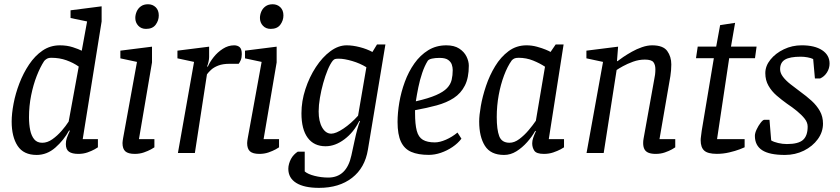

<svg xmlns="http://www.w3.org/2000/svg" viewBox="-20 -729 4003 915"><path d="M154.6 9.4Q92.4 9.4 64 -33.8Q35.6 -77 35.6 -150Q35.6 -187.3 44.7 -235.3Q53.8 -283.3 72.4 -331.8Q90.9 -380.3 118.6 -421.6Q146.2 -463 182.8 -488Q219.4 -513 265.4 -513Q299.2 -513 327.3 -503.9Q355.3 -494.7 369.6 -487.3L395.1 -626.8L316.2 -643.1V-679.9L464.3 -698.9V-626.8L374.2 -66H446.6V-27Q444.4 -25 430.8 -17.4Q417.1 -9.7 397 -2.6Q376.9 4.4 353.4 4.4Q323.7 4.4 308.7 -6.1Q293.8 -16.6 293.8 -42.4Q293.8 -57.7 298.4 -71Q302.9 -84.3 312.8 -105.6L309.6 -107.6Q283.8 -60.7 243.8 -25.6Q203.8 9.4 154.6 9.4ZM181.4 -48.6Q206 -48.6 229.6 -65.4Q253.3 -82.2 273.5 -105.4Q293.7 -128.6 307.2 -149.7L355.2 -411.8Q329.5 -430 296.5 -441.8Q263.5 -453.6 224.7 -453.6Q210.4 -453.6 201.9 -448Q193.3 -442.4 190.2 -437.8Q171.5 -409.2 155 -367.1Q138.6 -325.1 128.4 -274.5Q118.2 -223.9 118.2 -170.1Q118.2 -136.4 123.9 -108.9Q129.6 -81.4 143.2 -65Q156.8 -48.6 181.4 -48.6Z M622.2 4.4Q591.1 4.4 577.4 -7.7Q563.8 -19.8 563.8 -47.2Q563.8 -50.7 564.7 -58Q565.7 -65.3 566.8 -71.3L632.8 -434L553.6 -450.9V-487.6L704.4 -506.6V-431.6L642.2 -66H715.8V-26.9Q713.6 -24.9 699.8 -17.3Q686 -9.7 665.8 -2.6Q645.6 4.4 622.2 4.4ZM675.9 -591.3Q653 -591.3 638.9 -606.5Q624.8 -621.7 624.8 -643.4Q624.8 -658.7 631.3 -673.9Q637.8 -689.1 651.4 -698.9Q664.9 -708.7 685.5 -708.7Q707.2 -708.7 722 -694.5Q736.7 -680.3 736.7 -655.3Q736.7 -631.5 722 -611.4Q707.2 -591.3 675.9 -591.3Z M827.9 0 904.8 -434 825.6 -451V-487.6L976.6 -506.6V-457Q976.6 -447.7 973.6 -434Q970.6 -420.3 966.6 -412H970.6Q979.6 -433 998 -456.5Q1016.4 -480 1042.1 -496.5Q1067.7 -513 1095.7 -513Q1111.9 -513 1122.1 -504.3Q1132.3 -495.5 1132.3 -470.8Q1132.3 -454.2 1127.2 -442.2Q1122 -430.2 1117.4 -425H1074.8Q1041.8 -425 1020.1 -416.5Q998.4 -408 985.7 -396.1Q973 -384.1 966.3 -374.8L908.7 0Z M1216.2 4.4Q1185.1 4.4 1171.4 -7.7Q1157.8 -19.8 1157.8 -47.2Q1157.8 -50.7 1158.7 -58Q1159.7 -65.3 1160.8 -71.3L1226.8 -434L1147.6 -450.9V-487.6L1298.4 -506.6V-431.6L1236.2 -66H1309.8V-26.9Q1307.6 -24.9 1293.8 -17.3Q1280 -9.7 1259.8 -2.6Q1239.6 4.4 1216.2 4.4ZM1269.9 -591.3Q1247 -591.3 1232.9 -606.5Q1218.8 -621.7 1218.8 -643.4Q1218.8 -658.7 1225.3 -673.9Q1231.8 -689.1 1245.4 -698.9Q1258.9 -708.7 1279.5 -708.7Q1301.2 -708.7 1316 -694.5Q1330.7 -680.3 1330.7 -655.3Q1330.7 -631.5 1316 -611.4Q1301.2 -591.3 1269.9 -591.3Z M1500.4 166.3Q1429.6 166.3 1391.8 142.8Q1354 119.3 1354 75.3Q1354 63.6 1357.6 51.2Q1361.2 38.8 1366.9 28.1Q1372.6 17.5 1381.2 8.5Q1389.8 -0.4 1398.9 -6.1H1432.2V88Q1447.2 101 1479.2 109.1Q1511.2 117.2 1544.3 117.2Q1588 117.2 1615.6 90.8Q1643.2 64.4 1654.5 11.9Q1662.8 -25.9 1669.7 -58.2Q1676.6 -90.6 1683.3 -114.8Q1689.9 -139.1 1695.6 -151L1692.5 -153.1Q1666.2 -98.9 1621.8 -65.5Q1577.5 -32 1531.6 -32Q1476.2 -32 1446.4 -72.4Q1416.6 -112.7 1416.6 -189.1Q1416.6 -246.9 1435.5 -304.4Q1454.3 -362 1485.3 -409.3Q1516.3 -456.6 1554.4 -484.8Q1592.5 -513 1631.9 -513Q1660.9 -513 1694.3 -504.4Q1727.8 -495.9 1754.8 -481.3L1776.6 -517H1816.7L1733.4 -16.2Q1719.2 71 1657.7 118.6Q1596.3 166.3 1500.4 166.3ZM1558.7 -92Q1580.7 -92 1616.8 -116.2Q1652.8 -140.4 1686.4 -177.6L1726 -408.6Q1696.3 -427 1658.5 -438.2Q1620.7 -449.3 1594.9 -449.3Q1581.6 -449.3 1576.4 -447.6Q1571.2 -445.8 1565.6 -439.5Q1553.3 -423.9 1541.6 -395.7Q1529.9 -367.4 1520.2 -332.6Q1510.5 -297.9 1504.6 -262.7Q1498.6 -227.5 1498.6 -198Q1498.6 -150.5 1515.5 -121.2Q1532.4 -92 1558.7 -92Z M2023.4 9.1Q1972.8 9.1 1939.7 -5.2Q1906.7 -19.5 1890.7 -53.8Q1874.6 -88 1874.6 -147.6Q1874.6 -191.4 1883.1 -241.3Q1891.6 -291.1 1909.3 -339.1Q1926.9 -387.1 1954.7 -426.6Q1982.5 -466 2020.5 -489.5Q2058.4 -513 2107.3 -513Q2144.6 -513 2168.4 -497.6Q2192.1 -482.1 2203.1 -459.7Q2214.2 -437.3 2214.2 -415.8Q2214.2 -358.3 2195.4 -321.3Q2176.7 -284.3 2142.4 -261.9Q2108.1 -239.6 2061.3 -226.9Q2014.4 -214.1 1958 -204V-190.2Q1958 -136.3 1966.2 -105.7Q1974.3 -75.2 1995.3 -62.8Q2016.2 -50.4 2052.3 -50.4Q2075.7 -50.4 2105.2 -63.3Q2134.7 -76.2 2160.2 -97.3L2179 -68.1Q2162.3 -46 2136.3 -28.4Q2110.4 -10.9 2081.1 -0.9Q2051.9 9.1 2023.4 9.1ZM1961.7 -246.2Q2022.8 -260.2 2058.1 -275.7Q2093.4 -291.2 2110.3 -309Q2127.2 -326.7 2132.4 -348.4Q2137.5 -370 2137.5 -395.4Q2137.5 -407.9 2133.2 -420.9Q2128.9 -434 2115.7 -443.5Q2102.5 -453.1 2074.6 -453.1Q2054.2 -453.1 2038.7 -449.7Q2023.2 -446.2 2018.4 -439.1Q2003.6 -415.5 1992.2 -381.8Q1980.7 -348.1 1973.6 -312.7Q1966.4 -277.3 1961.7 -246.2Z M2382.3 9.4Q2318.4 9.4 2291 -34Q2263.6 -77.4 2263.6 -150Q2263.6 -179.2 2271.5 -224.3Q2279.4 -269.5 2296.2 -319.6Q2313.1 -369.8 2339.7 -413.5Q2366.2 -457.3 2403.6 -485.2Q2440.9 -513 2489.3 -513Q2514.2 -513 2538.7 -506.4Q2563.3 -499.7 2581.2 -492.2Q2599.2 -484.6 2603.7 -481.4L2628.1 -517H2665.9L2595.3 -66H2667.9V-26.9Q2665.9 -24.9 2651.6 -17.3Q2637.3 -9.7 2616.7 -2.6Q2596.1 4.4 2572.2 4.4Q2536.6 4.4 2526.5 -10.7Q2516.3 -25.8 2516.3 -45.9Q2516.3 -58.3 2520.9 -71.9Q2525.5 -85.4 2533.8 -103.6L2530.8 -105.6Q2515.9 -78.3 2492.3 -51.8Q2468.8 -25.3 2440.9 -7.9Q2413.1 9.4 2382.3 9.4ZM2408.2 -48.7Q2431.4 -48.7 2455.1 -66.5Q2478.8 -84.3 2499.2 -108.5Q2519.7 -132.8 2533.7 -153.5L2577.3 -411.1Q2553.3 -427.2 2520.7 -440.4Q2488.1 -453.6 2451.8 -453.6Q2437.6 -453.6 2430.7 -450.1Q2423.8 -446.6 2419 -441.4Q2398.5 -413.1 2382.2 -369.7Q2365.8 -326.2 2356.6 -275.5Q2347.3 -224.7 2347.3 -171Q2347.3 -111.5 2359.1 -80.1Q2371 -48.7 2408.2 -48.7Z M3105 4.4Q3084.2 4.4 3070.8 -0.9Q3057.3 -6.3 3051.2 -17.8Q3045.1 -29.2 3045.1 -47.2Q3045.1 -51.8 3045.5 -57.7Q3046 -63.6 3047.1 -68.8L3098.2 -352.8Q3100.3 -360.8 3101.8 -373.5Q3103.3 -386.2 3103.3 -399Q3103.3 -420.3 3093.9 -432.7Q3084.4 -445 3052.9 -445Q3024.6 -445 2996.9 -435Q2969.1 -424.9 2948.5 -413.4Q2927.9 -401.9 2918.6 -395.4L2857 0H2775.3L2853.8 -434L2774.6 -451V-487.6L2925.6 -506.6L2920.3 -437.7H2923Q2932 -444.9 2950.2 -457.3Q2968.4 -469.6 2991.3 -482.5Q3014.2 -495.5 3039.6 -504.2Q3064.9 -513 3088 -513Q3140.2 -513 3159.7 -486.1Q3179.2 -459.2 3179.2 -421.9Q3179.2 -408.3 3178 -393.9Q3176.9 -379.4 3174.8 -366.5Q3172.7 -353.5 3170.7 -342.7L3122.9 -66H3198V-26.9Q3196 -24.9 3182.4 -17.3Q3168.9 -9.7 3148.6 -2.6Q3128.4 4.4 3105 4.4Z M3396.2 4.2Q3353.1 4.2 3336.1 -11.3Q3319.1 -26.8 3319.1 -60.8Q3319.1 -68.8 3321.1 -82.3Q3323.1 -95.8 3324.1 -105.8L3381.9 -451.5H3296.8L3305.1 -507H3393.1L3411.8 -609.2L3483.2 -620.2L3463.6 -507H3585.6L3578 -451.5H3455L3397.2 -65.9H3528.6V-27.1Q3525.6 -25.2 3505.1 -17.4Q3484.6 -9.5 3455.5 -2.7Q3426.4 4.2 3396.2 4.2Z M3720.6 9.4Q3647.1 9.4 3612.3 -13.1Q3577.5 -35.7 3577.5 -81.7Q3577.5 -94.6 3585.9 -112.4Q3594.2 -130.2 3605.1 -144.1Q3616 -158.1 3622.3 -158.1H3647.1L3655.2 -59.9Q3667.1 -52.4 3688.2 -47.5Q3709.4 -42.5 3730.1 -42.5Q3784.5 -42.5 3806.8 -62.2Q3829 -81.9 3829 -125.6Q3829 -145.2 3814.8 -163.3Q3800.5 -181.4 3778.2 -199.7Q3756 -217.9 3730.4 -234.9Q3705.5 -252.7 3681.5 -273.3Q3657.5 -293.9 3642.4 -320.3Q3627.2 -346.6 3627.2 -380.3Q3627.2 -414.8 3651.7 -445Q3676.1 -475.3 3715.7 -494.2Q3755.2 -513.1 3800.4 -513.1Q3862.7 -513.1 3898.1 -489.7Q3933.4 -466.3 3933.4 -426.1Q3933.4 -403.4 3921 -383.7Q3908.5 -363.9 3888.5 -355.1H3863.6L3855.3 -447.6Q3844.7 -452.8 3828.1 -455.8Q3811.5 -458.8 3796.3 -458.8Q3744 -458.8 3720.8 -444.8Q3697.7 -430.8 3697.7 -399.2Q3697.7 -380.9 3711.5 -362.8Q3725.3 -344.7 3747.6 -327.3Q3769.9 -310 3793.8 -292.1Q3823.2 -270.9 3847.7 -248.7Q3872.2 -226.4 3887.2 -199.8Q3902.1 -173.2 3902.1 -140Q3902.1 -99.7 3877.3 -65.7Q3852.5 -31.7 3811.2 -11.1Q3769.8 9.4 3720.6 9.4Z"/></svg>

Font: Faustina Light
Style: Italic
Weight: 300
Italic angle: -8°
Designer: Alfonso Garcia
Foundry: http://www.omnibus-type.com
Version: Version 1.200